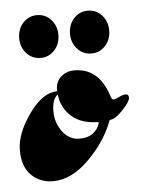

<svg xmlns="http://www.w3.org/2000/svg" viewBox="-41 -446 394 527"><g transform="rotate(-5 156.0 -183.0)"><path d="M223 -105Q176 -105 149 -129Q122 -153 118 -190Q102 -178 102 -145.5Q102 -113 120.5 -88.5Q139 -64 166.5 -64Q194 -64 208.5 -78Q223 -92 223 -105ZM262 -172Q265 -163 269.5 -163Q274 -163 285 -168.5Q296 -174 304 -174Q312 -174 312 -164Q312 -154 290.5 -131Q269 -108 254 -108Q233 -51 184.5 -2.5Q136 46 85 46Q49 46 25 22.5Q1 -1 1 -46.5Q1 -92 39 -145.5Q77 -199 117 -199V-203Q117 -225 132 -238.5Q147 -252 169 -252Q237 -252 262 -172ZM41.5 -311Q26 -328 26 -353Q26 -378 41.5 -395Q57 -412 80 -412Q103 -412 118.5 -395Q134 -378 134 -353Q134 -328 118.5 -311Q103 -294 80 -294Q57 -294 41.5 -311ZM181.5 -311Q166 -328 166 -353Q166 -378 181.5 -395Q197 -412 220 -412Q243 -412 258.5 -395Q274 -378 274 -353Q274 -328 258.5 -311Q243 -294 220 -294Q197 -294 181.5 -311Z"/></g></svg>

Font: Dr Sugiyama
Style: Regular
Weight: 400
Designer: Alejandro Paul
Foundry: Alejandro Paul
Version: Version 1.000